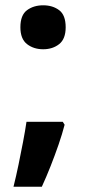

<svg xmlns="http://www.w3.org/2000/svg" viewBox="-20 -642 330 725"><path d="M217 -182 224 -171Q215 -136 201 -95.5Q187 -55 171 -14.5Q155 26 138 63H31Q41 23 50 -20.5Q59 -64 67 -106Q75 -148 80 -182ZM143 -456Q107 -456 82 -475.5Q57 -495 57 -539Q57 -585 82 -603.5Q107 -622 143 -622Q179 -622 203.5 -603.5Q228 -585 228 -539Q228 -495 203.5 -475.5Q179 -456 143 -456Z"/></svg>

Font: Noto Sans Malayalam UI
Style: Regular
Weight: 400
Designer: Jelle Bosma - Monotype Design Team
Foundry: Monotype Imaging Inc.
Version: Version 2.104